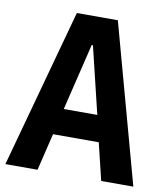

<svg xmlns="http://www.w3.org/2000/svg" viewBox="-87 -768 724 835"><g transform="rotate(10 275.5 -350.5)"><path d="M-7 0 185 -701H366L558 0H416L363 -220L437 -164H114L188 -220L135 0ZM187 -220 140 -280H411L364 -220L264 -634L340 -575H211L287 -634Z"/></g></svg>

Font: Ruda ExtraBold
Style: Regular
Weight: 800
Designer: Mariela Monsalve and Angelina Sanchez
Foundry: Mariela Monsalve and Angelina Sanchez
Version: Version 2.000